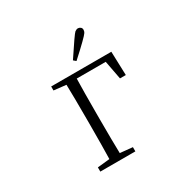

<svg xmlns="http://www.w3.org/2000/svg" viewBox="-211 -1213 1422 1423"><g transform="rotate(-30 500.0 -501.5)"><path d="M248 0V-36.1L352.5 -46.9Q355.5 -153.3 355.5 -336.9V-391.6Q355.5 -574.2 352.5 -682.6L248 -694.3V-728.5H762.7L769.5 -525.4H719.7L689.5 -684.6H441.4Q438.5 -578.1 438.5 -391.6V-336.9Q438.5 -155.3 441.4 -46.9L547.9 -36.1V0ZM484.4 -815.4Q594.7 -982.4 608.4 -992.7Q622.1 -1002.9 634.8 -1002.9Q646.5 -1002.9 656.2 -995.1Q666 -987.3 666 -973.6Q666 -960 659.2 -949.2Q643.6 -923.8 504.9 -797.9Z"/></g></svg>

Font: GenEi Koburi Mincho v6
Style: Regular
Weight: 400
Designer: o_tamon (Modified)
Foundry: o_tamon / Adobe Systems Incorporated
Version: Version 6.1